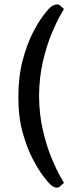

<svg xmlns="http://www.w3.org/2000/svg" viewBox="-20 -757 363 879"><path d="M158.7 -317.9Q159.7 -230.5 177 -157.7Q194.3 -85 216.8 -31.5Q239.3 22 256.1 51Q272.9 80.1 272.9 80.1L253.9 97.2Q247.6 102.1 240.7 102.1Q220.7 102.1 197.8 74.2Q197.8 74.2 177.5 48.3Q157.2 22.5 130.9 -27.1Q104.5 -76.7 84.2 -148.4Q64 -220.2 64 -312Q64 -406.7 83.7 -480.7Q103.5 -554.7 129.6 -605.7Q155.8 -656.7 176.3 -683.3Q196.8 -710 197.8 -710Q209 -724.1 220.5 -730.5Q231.9 -736.8 240.7 -736.8Q248.5 -736.8 253.9 -732.9L272.9 -715.8Q272.9 -715.8 256.1 -686.8Q239.3 -657.7 216.8 -604.2Q194.3 -550.8 177 -478Q159.7 -405.3 158.7 -317.9Z"/></svg>

Font: Artifika
Style: Regular
Weight: 400
Designer: Yulya Zhdanova, Ivan Petrov | Cyreal.org
Foundry: Cyreal.org
Version: Version 1.102; ttfautohint (v1.8.4.7-5d5b)